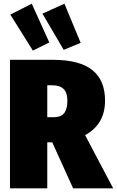

<svg xmlns="http://www.w3.org/2000/svg" viewBox="-20 -1020 633 1040"><path d="M263 -249H236V0H34V-696H266Q410 -696 479.5 -641Q549 -586 549 -475Q549 -347 441 -288L593 0H376ZM236 -385H270Q309 -385 327 -406.5Q345 -428 345 -475Q345 -518 324.5 -538Q304 -558 264 -558H236ZM152 -1000 247 -790 158 -746 36 -941ZM329 -1000 417 -788 325 -750 210 -946Z"/></svg>

Font: Fira Sans Condensed Black
Style: Regular
Weight: 900
Width: 3
Designer: Carrois Corporate & Edenspiekermann AG
Foundry: Carrois Corporate GbR & Edenspiekermann AG
Version: Version 4.203